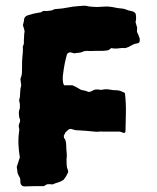

<svg xmlns="http://www.w3.org/2000/svg" viewBox="-20 -637 560 687"><path d="M480 -492Q480 -484 473 -482Q461 -481 450.5 -474.5Q440 -468 429 -465Q416 -466 404 -464Q392 -462 378 -465Q376 -463 373 -461Q370 -459 367 -457Q363 -457 358 -456Q353 -455 348 -455H323Q315 -455 307 -454.5Q299 -454 291 -455Q282 -455 275 -451.5Q268 -448 260 -448Q256 -448 253 -447.5Q250 -447 247 -446Q240 -448 233.5 -449.5Q227 -451 220 -444Q215 -427 211.5 -409Q208 -391 206 -374Q203 -356 206 -340Q207 -338 207.5 -336Q208 -334 209 -332H239Q246 -329 253.5 -325Q261 -321 269 -316Q271 -315 274.5 -314.5Q278 -314 282 -313Q285 -312 289 -311Q293 -310 297 -308Q304 -308 310 -312Q316 -316 323 -317H328Q333 -317 337.5 -316Q342 -315 346 -316Q359 -319 372 -316.5Q385 -314 397 -314Q405 -314 412.5 -311Q420 -308 427 -304Q431 -270 430.5 -235.5Q430 -201 429 -167Q429 -163 426 -162Q423 -161 420 -162Q418 -163 415.5 -164Q413 -165 409 -166H351Q342 -167 334.5 -166Q327 -165 319 -166Q311 -167 303 -167.5Q295 -168 286 -169Q279 -170 271 -170Q263 -170 254 -171Q249 -171 243.5 -173Q238 -175 233 -176Q226 -175 222.5 -171Q219 -167 214 -163Q213 -161 211.5 -157.5Q210 -154 208 -151Q209 -148 209 -144Q214 -138 215.5 -130.5Q217 -123 217 -115Q217 -103 218.5 -91Q220 -79 218 -67Q218 -57 218.5 -47Q219 -37 223 -28Q224 -26 224 -21Q218 -7 208 6Q198 13 188.5 15.5Q179 18 168 23Q164 22 159.5 22Q155 22 150 22Q146 23 137 29H103Q95 29 86.5 29.5Q78 30 68 30Q58 30 54 21Q53 17 53 12Q53 7 52 1Q49 -4 47 -8.5Q45 -13 43 -17Q42 -23 41.5 -29Q41 -35 40 -40Q43 -49 45.5 -57Q48 -65 51 -74Q47 -97 46 -121.5Q45 -146 49 -171Q49 -176 47.5 -182Q46 -188 49 -195Q55 -206 49 -216Q48 -223 47.5 -230Q47 -237 49 -244Q51 -247 51 -251Q51 -255 51 -259Q52 -264 50 -270Q48 -276 49 -282Q51 -287 51.5 -292.5Q52 -298 52 -304Q52 -311 53 -318Q54 -325 56 -331Q55 -338 54.5 -343.5Q54 -349 53 -355Q58 -366 58.5 -377.5Q59 -389 59 -401Q59 -409 59 -417Q59 -425 60 -432Q61 -440 61.5 -447.5Q62 -455 62 -462Q62 -464 61.5 -466.5Q61 -469 62 -471Q66 -479 65.5 -486.5Q65 -494 66 -501Q66 -507 66.5 -513.5Q67 -520 68 -526Q67 -531 65 -537Q63 -543 62 -547Q63 -552 64.5 -557Q66 -562 66 -567Q67 -579 82 -583Q100 -589 120 -592Q127 -592 131 -596Q135 -598 140 -598Q146 -597 152.5 -598Q159 -599 166 -600Q174 -605 184 -605Q203 -606 222 -610Q241 -614 260 -615Q270 -616 279 -616.5Q288 -617 298 -614Q306 -613 314 -612.5Q322 -612 330 -612Q334 -612 338 -612.5Q342 -613 346 -613Q360 -614 367 -613.5Q374 -613 381 -612Q388 -611 402 -608Q409 -607 415.5 -606.5Q422 -606 428 -604Q439 -599 452 -597Q457 -596 460 -593.5Q463 -591 465 -589Q469 -573 465 -558Q468 -549 471 -537Q471 -536 470.5 -532.5Q470 -529 470 -527Q470 -522 471 -521Q473 -517 475 -512.5Q477 -508 478 -504Q480 -501 480 -498Q480 -495 480 -492Z"/></svg>

Font: Daruma Drop One
Style: Regular
Weight: 400
Designer: Maniackers Design
Version: Version 1.000